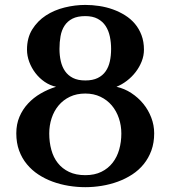

<svg xmlns="http://www.w3.org/2000/svg" viewBox="-20 -736 701 788"><path d="M612.8 -189Q612.8 -149.9 601.3 -118.4Q589.8 -86.9 569.8 -62.3Q549.8 -37.6 522.5 -19.8Q495.1 -2 463.6 9.5Q432.1 21 397.9 26.6Q363.8 32.2 330.1 32.2Q295.9 32.2 261.7 26.6Q227.5 21 196 9.5Q164.6 -2 137.5 -19.8Q110.4 -37.6 90.1 -62.3Q69.8 -86.9 58.3 -118.4Q46.9 -149.9 46.9 -189Q46.9 -226.1 59.8 -256.6Q72.8 -287.1 95 -311Q117.2 -335 147 -352.3Q176.8 -369.6 210 -379.9Q185.1 -385.3 163.3 -400.1Q141.6 -415 125.5 -436Q109.4 -457 100.1 -481.9Q90.8 -506.8 90.8 -532.2Q90.8 -580.6 112.3 -615.2Q133.8 -649.9 168.2 -672.4Q202.6 -694.8 245.4 -705.3Q288.1 -715.8 330.1 -715.8Q358.4 -715.8 387.5 -711.4Q416.5 -707 443.1 -697.5Q469.7 -688 493.2 -673.3Q516.6 -658.7 533.7 -638.4Q550.8 -618.2 560.8 -591.6Q570.8 -564.9 570.8 -532.2Q570.8 -507.3 561.5 -483.9Q552.2 -460.4 536.6 -440.2Q521 -419.9 500.5 -404.3Q480 -388.7 458 -379.9Q490.7 -372.6 518.8 -354.2Q546.9 -335.9 567.9 -310.3Q588.9 -284.7 600.8 -253.4Q612.8 -222.2 612.8 -189ZM436 -535.2Q436 -561.5 430.9 -585.9Q425.8 -610.4 413.6 -629.2Q401.4 -647.9 380.9 -658.9Q360.4 -669.9 330.1 -669.9Q297.9 -669.9 277.3 -659.4Q256.8 -648.9 244.9 -630.6Q232.9 -612.3 228.5 -587.6Q224.1 -563 224.1 -535.2Q224.1 -508.3 229.5 -484.9Q234.9 -461.4 247.1 -443.8Q259.3 -426.3 279.5 -416Q299.8 -405.8 330.1 -405.8Q360.4 -405.8 380.9 -415.8Q401.4 -425.8 413.6 -443.4Q425.8 -460.9 430.9 -484.4Q436 -507.8 436 -535.2ZM478 -188Q478 -220.7 468 -250.5Q458 -280.3 439 -303Q419.9 -325.7 392.3 -338.9Q364.7 -352.1 330.1 -352.1Q294.4 -352.1 266.8 -338.9Q239.3 -325.7 220.5 -303.2Q201.7 -280.8 191.9 -251Q182.1 -221.2 182.1 -188Q182.1 -152.3 190.7 -121.1Q199.2 -89.8 217.3 -66.9Q235.4 -43.9 263.4 -30.5Q291.5 -17.1 330.1 -17.1Q368.2 -17.1 396 -30.8Q423.8 -44.4 442.1 -67.9Q460.4 -91.3 469.2 -122.3Q478 -153.3 478 -188Z"/></svg>

Font: Original Surfer
Style: Regular
Weight: 400
Designer: Astigmatic (AOETI)
Foundry: Astigmatic (AOETI)
Version: Version 1.001